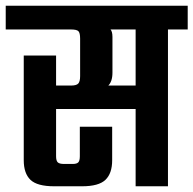

<svg xmlns="http://www.w3.org/2000/svg" viewBox="-40 -651 676 671"><path d="M43 -457H156V-105Q156 -89 162 -83.5Q168 -78 184 -78H214Q228 -78 233.5 -83.5Q239 -89 239 -105V-208H352V-91Q352 -45 328.5 -22.5Q305 0 247 0H149Q90 0 66.5 -22.5Q43 -45 43 -91ZM-20 -631H616V-548H311L322 -559Q337 -557 345 -549.5Q353 -542 353 -522V-397Q353 -365 337 -350.5Q321 -336 287 -333L273 -352H475V-270H138V-352H208Q227 -352 233.5 -359Q240 -366 240 -385V-516Q240 -536 234 -542Q228 -548 208 -548H-20ZM434 -569H547V0H434Z"/></svg>

Font: Teko Light Medium
Style: Regular
Weight: 500
Version: Version 2.000;gftools[0.9.28.dev9+g7d2139d.d20230707]